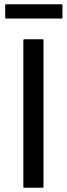

<svg xmlns="http://www.w3.org/2000/svg" viewBox="-20 -885 315 905"><path d="M95 -700H180Q185 -700 185 -695V-5Q185 0 180 0H95Q90 0 90 -5V-695Q90 -700 95 -700ZM4.5 -802.5V-860Q4.5 -865 9.5 -865H269.5Q274.5 -865 274.5 -860V-802.5Q274.5 -797.5 269.5 -797.5H9.5Q4.5 -797.5 4.5 -802.5Z"/></svg>

Font: MFEK Sans
Style: Regular
Weight: 400
Designer: Owen Earl
Foundry: indestructible type*
Version: Version 0.001; ttfautohint (v1.8.4.7-5d5b)